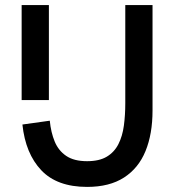

<svg xmlns="http://www.w3.org/2000/svg" viewBox="-20 -720 684 754"><path d="M175.5 -246Q180 -200 194.8 -164.2Q209.5 -128.5 240 -107.8Q270.5 -87 322 -87Q370 -87 399.5 -104.8Q429 -122.5 445 -154Q461 -185.5 466.5 -226.8Q472 -268 472 -315V-700H579V-286Q579 -194 551.5 -126.8Q524 -59.5 467 -22.8Q410 14 322 14Q204 14 142 -51.5Q80 -117 68 -231ZM65 -327V-700H172V-327Z"/></svg>

Font: Cabin SemiCondensedMedium
Style: Regular
Weight: 500
Width: 4
Designer: Pablo Impallari
Foundry: Pablo Impallari. http://www.impallari.com Igino Marini. http://www.ikern.com
Version: Version 3.001